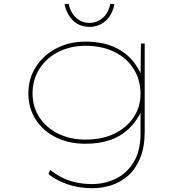

<svg xmlns="http://www.w3.org/2000/svg" viewBox="-20 -755 985 1015"><path d="M469 240Q394 240 333.5 218Q273 196 236 165L245 143Q272 165 305 182Q338 199 378.5 208.5Q419 218 467 218Q533 218 591.5 190Q650 162 686.5 102.5Q723 43 723 -51V-183H735Q705 -116 661 -74.5Q617 -33 560 -14Q503 5 432 5Q344 5 275.5 -29Q207 -63 168.5 -123.5Q130 -184 130 -262Q130 -340 170 -402Q210 -464 278.5 -499.5Q347 -535 432 -535Q474 -535 512.5 -528Q551 -521 584.5 -506Q618 -491 646 -468.5Q674 -446 696.5 -414Q719 -382 735 -341L723 -342L725 -525H745V-61Q745 22 721.5 79.5Q698 137 658.5 172.5Q619 208 569.5 224Q520 240 469 240ZM432 -17Q521 -17 586 -49Q651 -81 687 -136Q723 -191 723 -260Q722 -336 685 -393Q648 -450 583 -481.5Q518 -513 432 -513Q354 -513 290.5 -481.5Q227 -450 190 -393.5Q153 -337 152 -262Q152 -190 188.5 -134.5Q225 -79 288.5 -48Q352 -17 432 -17ZM453 -613Q402 -613 367.5 -645Q333 -677 321 -733L343 -735Q353 -687 383 -660.5Q413 -634 453 -634Q492 -634 523 -660.5Q554 -687 563 -735L585 -733Q574 -677 538.5 -645Q503 -613 453 -613Z"/></svg>

Font: Lexend Zetta Thin
Style: Regular
Weight: 250
Version: Version 1.007